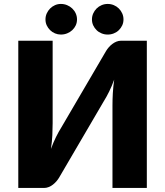

<svg xmlns="http://www.w3.org/2000/svg" viewBox="-20 -930 817 950"><path d="M706.5 -728.5V0H536.5V-408Q536.5 -436.5 538.2 -468.2Q540 -500 545 -536Q533.5 -504 520 -476.8Q506.5 -449.5 493.5 -429L272 -50.5Q266.5 -41.5 258.8 -32.5Q251 -23.5 241.5 -16.2Q232 -9 221 -4.5Q210 0 198 0H70.5V-728.5H240.5V-321Q240.5 -292.5 239 -260.8Q237.5 -229 232 -193Q243.5 -224.5 257 -251.8Q270.5 -279 283.5 -299.5L505 -678Q510.5 -687 518.2 -696Q526 -705 535.5 -712.2Q545 -719.5 556 -724Q567 -728.5 579 -728.5ZM361 -834Q361 -818 354.8 -804.5Q348.5 -791 337.5 -780.8Q326.5 -770.5 312 -764.8Q297.5 -759 281 -759Q266 -759 252.2 -764.8Q238.5 -770.5 228 -780.8Q217.5 -791 211.2 -804.5Q205 -818 205 -834Q205 -849.5 211.2 -863.5Q217.5 -877.5 228 -888Q238.5 -898.5 252.2 -904.5Q266 -910.5 281 -910.5Q297.5 -910.5 312 -904.5Q326.5 -898.5 337.5 -888Q348.5 -877.5 354.8 -863.5Q361 -849.5 361 -834ZM591 -834Q591 -818 584.8 -804.5Q578.5 -791 568 -780.8Q557.5 -770.5 543.2 -764.8Q529 -759 513 -759Q497 -759 482.8 -764.8Q468.5 -770.5 458 -780.8Q447.5 -791 441.2 -804.5Q435 -818 435 -834Q435 -849.5 441.2 -863.5Q447.5 -877.5 458 -888Q468.5 -898.5 482.8 -904.5Q497 -910.5 513 -910.5Q529 -910.5 543.2 -904.5Q557.5 -898.5 568 -888Q578.5 -877.5 584.8 -863.5Q591 -849.5 591 -834Z"/></svg>

Font: Lato 2
Style: Regular
Weight: 900
Designer: Lukasz Dziedzic with Adam Twardoch and Botio Nikoltchev
Foundry: tyPoland Lukasz Dziedzic
Version: Version 2.015; 2015-08-06; http://www.latofonts.com/